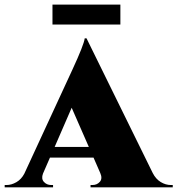

<svg xmlns="http://www.w3.org/2000/svg" viewBox="-62 -800 758 820"><path d="M162.1 -695.3V-780.3H452.1V-695.3ZM307.6 -636.2 590.3 -61Q603.5 -35.2 624.5 -22.5Q645.5 -9.8 668 -9.8H675.8V0H324.7V-9.8H332.5Q352.5 -9.8 364.5 -23.7Q376.5 -37.6 366.2 -61L337.4 -127H151.4L121.6 -58.6Q113.3 -36.6 125.5 -23.2Q137.7 -9.8 156.7 -9.8H164.6V0H-42V-9.8H-34.2Q-13.2 -9.8 8.1 -22Q29.3 -34.2 42 -58.6L247.6 -503.4Q296.4 -608.9 299.8 -636.2ZM171.4 -172.4H317.4L244.1 -339.8Z"/></svg>

Font: Cinzel Black
Style: Regular
Weight: 900
Designer: Natanael Gama
Version: Version 1.001;PS 001.001;hotconv 1.0.56;makeotf.lib2.0.21325